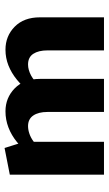

<svg xmlns="http://www.w3.org/2000/svg" viewBox="163 -639 476 842"><g transform="rotate(-90 401.0 -218.0)"><path d="M601 0V-248Q601 -287 586 -310Q571 -333 539 -333Q516 -333 490.5 -319.5Q465 -306 451 -281L414 -322Q442 -357 472 -381.5Q502 -406 535 -419Q568 -432 604 -432Q664 -432 705 -391.5Q746 -351 746 -281V0ZM331 0V-248Q331 -287 315.5 -310Q300 -333 269 -333Q253 -333 235.5 -327Q218 -321 202.5 -309.5Q187 -298 176 -281L140 -322Q169 -357 199 -381.5Q229 -406 263 -419Q297 -432 334 -432Q393 -432 434.5 -391.5Q476 -351 476 -281V0ZM56 0V-413L173 -436L200 -350V0Z"/></g></svg>

Font: Ysabeau Office ExtraBold
Style: Regular
Weight: 800
Designer: Christian Thalmann (Catharsis Fonts)
Version: Version 2.001;gftools[0.9.30]; featfreeze: tnum,lnum,ss02